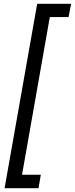

<svg xmlns="http://www.w3.org/2000/svg" viewBox="-20 -831 391 1002"><path d="M4 151 174 -811H351L338 -742H240L95 81H193L181 151Z"/></svg>

Font: DM Sans 18pt
Style: Italic
Weight: 400
Italic angle: -10°
Designer: Colophon Foundry, Jonny Pinhorn
Foundry: Colophon Foundry
Version: Version 4.004;gftools[0.9.30]